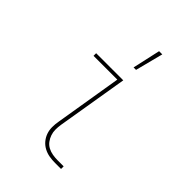

<svg xmlns="http://www.w3.org/2000/svg" viewBox="-218 -840 936 936"><g transform="rotate(45 250.0 -372.0)"><path d="M340 0Q319 0 299 -3.5Q279 -7 261.5 -16.5Q244 -26 231.5 -41Q219 -56 212.5 -74.5Q206 -93 206 -114Q206 -135 210 -156L267 -502H103V-520H290L229 -153Q226 -135 226 -117Q226 -99 231.5 -83Q237 -67 247 -53.5Q257 -40 272 -32Q287 -24 304.5 -21Q322 -18 340 -18H381V0ZM281 -600 313 -744H335L298 -600Z"/></g></svg>

Font: Iosevka Curly Thin
Style: Italic
Weight: 100
Italic angle: -9°
Monospace: yes
Designer: Belleve Invis
Foundry: Belleve Invis
Version: Version 22.1.2; ttfautohint (v1.8.4)